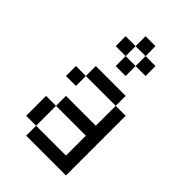

<svg xmlns="http://www.w3.org/2000/svg" viewBox="-207 -770 853 853"><g transform="rotate(45 219.0 -344.0)"><path d="M62.5 -375H125V-312.5H62.5ZM62.5 -187.5H125V-62.5H62.5ZM312.5 -375H375V0H125V-62.5H312.5V-187.5H125V-250H312.5ZM125 -437.5H312.5V-375H125ZM250 -625H312.5V-562.5H250ZM187.5 -562.5H250V-500H187.5ZM125 -625H187.5V-562.5H125ZM187.5 -687.5H250V-625H187.5Z"/></g></svg>

Font: Pixel Operator
Style: Regular
Weight: 400
Designer: Jayvee Enaguas (HarvettFox96)
Version: 2016.04.25